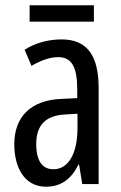

<svg xmlns="http://www.w3.org/2000/svg" viewBox="-20 -696 456 726"><path d="M335 -676H92V-614H335ZM213 -547C162 -547 115 -534 73 -508L99 -447C137 -469 170 -480 200 -480C251 -480 272 -442 272 -360V-325L211 -322C98 -317 34 -256 34 -150C34 -65 71 10 154 10C210 10 249 -18 277 -74H279L291 0H353V-362C353 -480 314 -547 213 -547ZM225 -263 273 -266V-212C273 -114 238 -56 182 -56C141 -56 117 -86 117 -152C117 -222 152 -259 225 -263Z"/></svg>

Font: Noto Sans Ethiopic ExtCond
Style: Regular
Weight: 400
Width: 2
Designer: Monotype Design Team
Foundry: Monotype Imaging Inc.
Version: Version 2.102